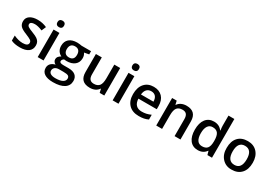

<svg xmlns="http://www.w3.org/2000/svg" viewBox="36 -1890 4608 3261"><g transform="rotate(30 2340.0 -260.0)"><path d="M444.8 -153.8Q444.8 -74.7 387.2 -32.5Q329.6 9.8 222.2 9.8Q113.8 9.8 48.8 -22.9V-122.1Q144 -78.1 226.1 -78.1Q332 -78.1 332 -142.1Q331.1 -171.4 306.6 -189.2Q282.2 -207 207 -237.8Q113.8 -273.9 80.6 -310.1Q47.9 -345.7 47.9 -403.8Q47.9 -473.1 103.5 -511.2Q159.7 -549.8 255.9 -549.8Q351.6 -549.8 436 -511.2L398.9 -424.8Q311 -460.9 252 -460.9Q161.1 -460.9 161.1 -409.2Q161.1 -383.8 184.6 -366.2Q209.5 -348.1 288.1 -317.9Q354.5 -292.5 385.3 -270.5Q416 -248.5 430.4 -220.7Q444.8 -192.9 444.8 -153.8Z M683.6 -540V0H568.8V-540ZM562 -683.1Q562 -713.9 578.9 -730.5Q595.7 -747.1 627 -747.1Q657.2 -747.1 674.1 -730.5Q690.9 -713.9 690.9 -683.1Q690.9 -653.8 674.1 -637Q657.2 -620.1 627 -620.1Q596.2 -620.1 579.1 -637Q562 -653.8 562 -683.1Z M1116.7 -540H1303.7V-477.1L1211.4 -460Q1240.7 -420.4 1240.7 -365.2Q1240.7 -281.2 1183.1 -233.9Q1125 -186 1024.4 -186Q1000 -186 977.5 -189.9Q940.4 -167.5 940.4 -136.2Q940.4 -116.7 958.5 -107.9Q976.6 -99.1 1021.5 -99.1H1115.7Q1204.6 -99.1 1251.2 -61Q1297.9 -22.9 1297.9 48.8Q1297.9 141.1 1221.9 190.7Q1146 240.2 1003.4 240.2Q893.6 240.2 835.2 201.2Q776.9 162.1 776.9 89.8Q776.9 40 808.1 6.1Q839.4 -27.8 896.5 -41Q874.5 -50.3 858.4 -72.3Q843.8 -94.2 843.8 -118.2Q843.8 -147.5 859.9 -168.5Q876 -189.5 911.6 -210.9Q869.6 -229.5 843.3 -269.5Q817.4 -311 817.4 -365.2Q817.4 -453.1 872.8 -501.5Q928.2 -549.8 1030.8 -549.8Q1055.2 -549.8 1078.6 -546.4Q1105.5 -543.5 1116.7 -540ZM879.4 84Q879.4 121.1 912.8 141.1Q946.3 161.1 1006.8 161.1Q1098.1 161.1 1145.3 134.8Q1192.4 108.4 1192.4 63Q1192.4 27.8 1167 12.7Q1142.1 -2 1073.7 -2H986.8Q937.5 -2 908.4 21.2Q879.4 44.4 879.4 84ZM928.7 -365.2Q928.7 -314.5 954.8 -287.1Q981 -259.8 1029.8 -259.8Q1129.4 -259.8 1129.4 -366.2Q1129.4 -419.4 1104.5 -447.8Q1079.6 -476.1 1029.8 -476.1Q980 -476.1 954.3 -447.8Q928.7 -419.4 928.7 -365.2Z M1875 0H1784.7L1768.6 -70.8H1762.7Q1738.8 -32.7 1694.6 -11.5Q1650.4 9.8 1593.8 9.8Q1495.6 9.8 1447.3 -39.1Q1398.9 -87.9 1398.9 -187V-540H1514.6V-207Q1514.6 -144.5 1540.3 -113.8Q1565.9 -83 1619.6 -83Q1691.9 -83 1725.6 -126Q1759.8 -168.9 1759.8 -271V-540H1875Z M2153.3 -540V0H2038.6V-540ZM2031.7 -683.1Q2031.7 -713.9 2048.6 -730.5Q2065.4 -747.1 2096.7 -747.1Q2127 -747.1 2143.8 -730.5Q2160.6 -713.9 2160.6 -683.1Q2160.6 -653.8 2143.8 -637Q2127 -620.1 2096.7 -620.1Q2065.9 -620.1 2048.8 -637Q2031.7 -653.8 2031.7 -683.1Z M2553.2 9.8Q2427.2 9.8 2356 -63.5Q2285.2 -137.2 2285.2 -266.1Q2285.2 -398.4 2351.1 -474.1Q2417 -549.8 2532.2 -549.8Q2639.2 -549.8 2701.2 -484.9Q2763.2 -419.9 2763.2 -306.2V-244.1H2403.3Q2405.8 -165 2445.8 -123Q2485.8 -81.1 2558.6 -81.1Q2606.4 -81.1 2647.5 -89.8Q2690.4 -99.6 2736.3 -120.1V-26.9Q2694.8 -6.8 2652.1 1.5Q2609.4 9.8 2553.2 9.8ZM2532.2 -462.9Q2477.5 -462.9 2444.6 -428Q2411.6 -393.1 2405.3 -327.1H2650.4Q2649.4 -393.6 2618.4 -428.2Q2587.4 -462.9 2532.2 -462.9Z M3368.7 -352.1V0H3253.4V-332Q3253.4 -395 3228 -425.5Q3202.6 -456.1 3148.4 -456.1Q3075.7 -456.1 3042 -413.1Q3008.3 -370.1 3008.3 -269V0H2893.6V-540H2983.4L2999.5 -469.2H3005.4Q3029.8 -507.3 3074.5 -528.6Q3119.1 -549.8 3174.3 -549.8Q3368.7 -549.8 3368.7 -352.1Z M3710.4 9.8Q3609.4 9.8 3552.7 -63.5Q3496.1 -137.2 3496.1 -269Q3496.1 -401.4 3553.2 -475.6Q3611.3 -549.8 3712.4 -549.8Q3818.8 -549.8 3874.5 -471.2H3880.4Q3872.1 -530.8 3872.1 -563V-759.8H3987.3V0H3897.5L3877.4 -70.8H3872.1Q3816.9 9.8 3710.4 9.8ZM3741.2 -83Q3812 -83 3844.2 -122.8Q3876.5 -162.6 3877.4 -252V-268.1Q3877.4 -369.6 3844.2 -413.1Q3811.5 -456.1 3740.2 -456.1Q3679.7 -456.1 3647 -407Q3614.3 -357.9 3614.3 -267.1Q3614.3 -176.8 3646.2 -129.9Q3678.2 -83 3741.2 -83Z M4630.4 -271Q4630.4 -138.2 4562.5 -64.5Q4494.1 9.8 4373.5 9.8Q4259.8 11.7 4188.5 -66.4Q4117.2 -144.5 4119.1 -271Q4119.1 -402.3 4186.5 -476.1Q4253.9 -549.8 4376.5 -549.8Q4493.7 -549.8 4562 -474.1Q4630.4 -398.4 4630.4 -271ZM4237.3 -271Q4237.3 -84 4375.5 -84Q4512.2 -84 4512.2 -271Q4512.2 -456.1 4374.5 -456.1Q4237.3 -456.1 4237.3 -271Z"/></g></svg>

Font: Open Sans
Style: SemiBold
Weight: 600
Foundry: Ascender Corporation
Version: Version 1.10